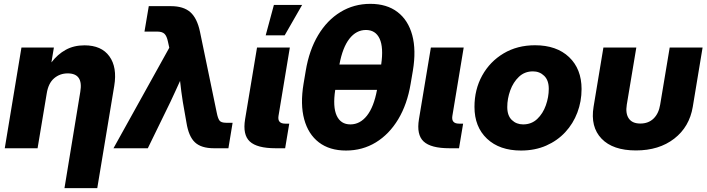

<svg xmlns="http://www.w3.org/2000/svg" viewBox="-20 -759 3621 983"><path d="M219.2 -280.3 172.4 0H4.4L89.8 -515.6H255.9L243.2 -439.5Q274.9 -481 316.4 -503.9Q357.9 -526.9 412.6 -526.9Q499.5 -526.9 540 -470.7Q580.6 -414.6 564.9 -319.3L478 204.1H310.1L391.1 -289.1Q407.2 -383.3 326.7 -383.3Q286.6 -383.3 257.1 -358.2Q227.5 -333 219.2 -280.3Z M561 0 846.7 -514.6 839.8 -545.9Q834 -574.2 822.3 -585.7Q810.5 -597.2 785.6 -597.2H719.7L741.7 -727.5H855Q919.4 -727.5 954.3 -696.8Q989.3 -666 1003.9 -596.2L1089.8 -181.6Q1095.2 -153.8 1103.5 -142.1Q1111.8 -130.4 1138.2 -130.4H1170.9L1149.4 0H1075.2Q1010.3 0 978 -30.3Q945.8 -60.5 934.6 -131.3L916 -237.3Q911.6 -264.2 908.2 -291Q904.8 -317.9 901.9 -344.7Q889.6 -317.9 877.4 -291Q865.2 -264.2 852.5 -237.3L736.8 0Z M1391.1 0Q1295.9 0 1258.8 -34.7Q1221.7 -69.3 1234.9 -148.9L1295.9 -515.6H1463.9L1405.8 -165Q1399.9 -126 1439.9 -126H1460.9L1439.9 0ZM1340.3 -578.1 1382.3 -733.9H1526.9L1437.5 -578.1Z M1751.5 11.7Q1667.5 11.7 1612.8 -30Q1558.1 -71.8 1537.4 -148.4Q1516.6 -225.1 1534.2 -330.6L1545.4 -397Q1563 -502.4 1608.9 -579.1Q1654.8 -655.8 1723.4 -697.5Q1792 -739.3 1876 -739.3Q1960.4 -739.3 2015.1 -697.5Q2069.8 -655.8 2090.6 -579.1Q2111.3 -502.4 2093.8 -397L2082.5 -330.6Q2064.9 -225.1 2018.8 -148.4Q1972.7 -71.8 1904.3 -30Q1835.9 11.7 1751.5 11.7ZM1773.9 -122.1Q1823.2 -122.1 1858.6 -166.7Q1894 -211.4 1910.2 -298.8H1696.3Q1683.1 -211.4 1703.9 -166.7Q1724.6 -122.1 1773.9 -122.1ZM1717.8 -428.7H1931.6Q1944.3 -516.1 1923.6 -560.8Q1902.8 -605.5 1853.5 -605.5Q1804.2 -605.5 1769 -560.8Q1733.9 -516.1 1717.8 -428.7Z M2281.2 0Q2186 0 2148.9 -34.7Q2111.8 -69.3 2125 -148.9L2186 -515.6H2354L2295.9 -165Q2290 -126 2330.1 -126H2351.1L2330.1 0Z M2647.5 11.7Q2537.6 11.7 2473.4 -48.8Q2409.2 -109.4 2409.2 -211.9Q2409.2 -300.8 2448.7 -372.3Q2488.3 -443.8 2558.3 -485.6Q2628.4 -527.3 2719.2 -527.3Q2829.6 -527.3 2893.6 -466.6Q2957.5 -405.8 2957.5 -303.2Q2957.5 -239.7 2936 -182.9Q2914.6 -126 2874 -82.3Q2833.5 -38.6 2776.1 -13.4Q2718.8 11.7 2647.5 11.7ZM2658.2 -122.1Q2701.2 -122.1 2730.5 -149.9Q2759.8 -177.7 2774.7 -220Q2789.6 -262.2 2789.6 -304.2Q2789.6 -348.1 2766.1 -370.8Q2742.7 -393.6 2708.5 -393.6Q2666 -393.6 2636.7 -365.7Q2607.4 -337.9 2592.3 -295.9Q2577.1 -253.9 2577.1 -210.9Q2577.1 -167 2600.6 -144.5Q2624 -122.1 2658.2 -122.1Z M3235.8 11.2Q3117.7 11.2 3059.8 -49.1Q3002 -109.4 3019 -212.4L3069.3 -515.6H3237.8L3189 -223.1Q3181.6 -177.7 3199.5 -152.1Q3217.3 -126.5 3258.3 -126.5Q3299.8 -126.5 3326.2 -152.1Q3352.5 -177.7 3359.9 -223.1L3408.7 -515.6H3577.1L3526.9 -212.4Q3509.8 -109.4 3431.9 -49.1Q3354 11.2 3235.8 11.2Z"/></svg>

Font: Inter Display ExtraBold
Style: Italic
Weight: 800
Italic angle: -9.39999°
Designer: Rasmus Andersson
Foundry: rsms
Version: Version 4.000;git-a52131595